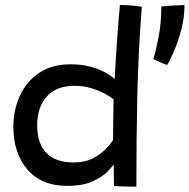

<svg xmlns="http://www.w3.org/2000/svg" viewBox="-20 -732 744 754"><path d="M427.5 -1.5Q427.5 -10 427.2 -27Q427 -44 426.8 -61Q426.5 -78 426.5 -86Q421.5 -78 401.8 -57.8Q382 -37.5 343.5 -19.8Q305 -2 244 -2Q143 -2 87.8 -66.2Q32.5 -130.5 32.5 -234.5Q32.5 -299 57.5 -354.8Q82.5 -410.5 132.5 -445Q182.5 -479.5 257.5 -479.5Q302.5 -479.5 337.5 -469.5Q372.5 -459.5 396.2 -445.8Q420 -432 430.5 -421.5Q431.5 -448.5 434.2 -491.8Q437 -535 440.2 -580.8Q443.5 -626.5 446.5 -662.8Q449.5 -699 451 -712.5Q471 -712.5 495.2 -710.5Q519.5 -708.5 537 -705Q523 -529.5 519.2 -355.8Q515.5 -182 515.5 1Q507.5 1 490 0.8Q472.5 0.5 454.5 0Q436.5 -0.5 427.5 -1.5ZM268 -94Q314.5 -94 346.5 -111.2Q378.5 -128.5 397.8 -149.5Q417 -170.5 424 -182.5Q424 -194 424.2 -216Q424.5 -238 424.8 -263.2Q425 -288.5 425.5 -309.8Q426 -331 426 -341.5Q414.5 -351.5 391.8 -364Q369 -376.5 338.2 -385.8Q307.5 -395 273 -395Q201.5 -395 163.8 -353Q126 -311 126 -240Q126 -167.5 162.8 -130.8Q199.5 -94 268 -94ZM704.5 -712Q704.5 -662.5 691.5 -614Q678.5 -565.5 662.2 -528.5Q646 -491.5 636.5 -477Q630.5 -478.5 619 -483.2Q607.5 -488 596.8 -493.2Q586 -498.5 582 -500.5Q592.5 -533 603 -587.8Q613.5 -642.5 613.5 -706.5Q621.5 -707.5 639.2 -708.8Q657 -710 675.5 -711Q694 -712 704.5 -712Z"/></svg>

Font: Grandstander
Style: Regular
Weight: 400
Designer: Tyler Finck
Foundry: Etcetera Type Co
Version: Version 1.200; ttfautohint (v1.8.3)